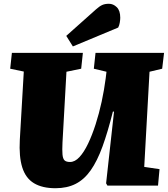

<svg xmlns="http://www.w3.org/2000/svg" viewBox="-20 -983 890 1017"><path d="M744 -99 825 -87 817 0H549L542 -12L584 -392H578Q551 -284 523 -207Q495 -130 460.5 -81Q426 -32 380.5 -9Q335 14 274 14Q204 14 160 -12.5Q116 -39 98 -96Q80 -153 85 -243L106 -604L34 -619L43 -703H419L410 -619L332 -603L311 -228Q309 -188 311 -165Q313 -142 322 -133.5Q331 -125 351 -125Q377 -125 401 -151Q425 -177 446.5 -222Q468 -267 486.5 -324.5Q505 -382 518.5 -444.5Q532 -507 540 -569L544 -603L477 -619L486 -703H849L839 -619L772 -603ZM488 -933Q507 -950 521.5 -956.5Q536 -963 557 -963Q580 -963 598.5 -945Q617 -927 617 -889Q617 -879 614.5 -863.5Q612 -848 606 -837L366 -737L331 -793Z"/></svg>

Font: Literata 18pt Black
Style: Italic
Weight: 900
Italic angle: -2°
Designer: Latin by Veronika Burian and Jose Scaglione. Greek by Irene Vlachou. Cyrillic by Vera Evstafieva
Foundry: TypeTogether
Version: Version 3.103;gftools[0.9.29]